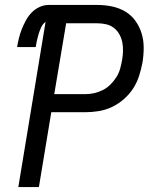

<svg xmlns="http://www.w3.org/2000/svg" viewBox="-20 -755 640 775"><path d="M54 0 164 -667Q152 -658 146 -644.5Q140 -631 136 -618Q132 -605 129 -591.5Q126 -578 124 -565H49Q52 -583 56.5 -601.5Q61 -620 68 -637.5Q75 -655 84.5 -672.5Q94 -690 107.5 -704Q121 -718 139 -726.5Q157 -735 175 -735H373Q403 -735 432 -729Q461 -723 485.5 -708.5Q510 -694 526.5 -671Q543 -648 551.5 -620.5Q560 -593 560 -562.5Q560 -532 555 -502Q550 -476 541.5 -449Q533 -422 517.5 -398Q502 -374 479.5 -354.5Q457 -335 431.5 -323Q406 -311 378.5 -306.5Q351 -302 324 -302H187L137 0ZM324 -375Q342 -375 360 -379Q378 -383 395 -391.5Q412 -400 426 -414Q440 -428 450 -444Q460 -460 465 -478Q470 -496 473 -514Q476 -531 476.5 -549.5Q477 -568 473.5 -585Q470 -602 461.5 -617Q453 -632 439.5 -642.5Q426 -653 408.5 -657Q391 -661 373 -661H247L199 -375Z"/></svg>

Font: Iosevka Curly Extended Oblique
Style: Regular
Weight: 400
Width: 7
Italic angle: -9°
Monospace: yes
Designer: Belleve Invis
Foundry: Belleve Invis
Version: Version 11.1.0; ttfautohint (v1.8.3)